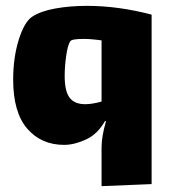

<svg xmlns="http://www.w3.org/2000/svg" viewBox="-20 -489 578 656"><path d="M498 -439V140L327 147V15Q327 -23 342 -74L339 -76Q314 -31 274 -12.5Q234 6 199 6Q121 6 73 -49.5Q25 -105 25 -217Q25 -292 44 -353Q63 -414 90 -432Q119 -451 169 -460Q219 -469 277 -469Q384 -469 498 -439ZM327 -142V-351Q315 -353 291 -355Q282 -356 264 -356Q225 -356 220 -348Q211 -334 206 -297Q201 -262 201 -229Q201 -177 218 -155Q235 -133 271 -133Q295 -133 327 -142Z"/></svg>

Font: Lalezar
Style: Regular
Weight: 400
Designer: Borna Izadpanah
Foundry: Borna Izadpanah
Version: Version 1.004